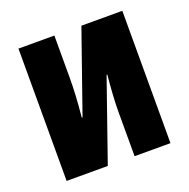

<svg xmlns="http://www.w3.org/2000/svg" viewBox="-104 -653 742 754"><g transform="rotate(-20 267.0 -276.5)"><path d="M50 0V-553H200V-383Q200 -342 198 -304.5Q196 -267 191 -213H194L313 -553H484V0H334V-180Q334 -219 336.5 -258Q339 -297 343 -338H340L222 0Z"/></g></svg>

Font: Noto Sans ExtraCondensed Black
Style: Regular
Weight: 900
Width: 2
Designer: Monotype Design Team
Foundry: Monotype Imaging Inc.
Version: Version 2.013; ttfautohint (v1.8.4.7-5d5b)